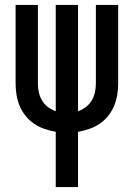

<svg xmlns="http://www.w3.org/2000/svg" viewBox="-20 -755 540 775"><path d="M205 0V-223Q205 -223 205 -223Q205 -223 205 -223Q182 -227 160 -234.5Q138 -242 118.5 -255Q99 -268 84 -286.5Q69 -305 60 -326Q51 -347 47 -370.5Q43 -394 43 -417V-735H133V-417Q133 -399 137 -381.5Q141 -364 150 -349Q159 -334 173.5 -323Q188 -312 205 -306V-735H295V-306Q312 -312 326.5 -323Q341 -334 350 -349Q359 -364 363 -381.5Q367 -399 367 -417V-735H457V-417Q457 -394 453 -370.5Q449 -347 440 -326Q431 -305 416 -286.5Q401 -268 381.5 -255Q362 -242 340 -234.5Q318 -227 295 -223Q295 -223 295 -223Q295 -223 295 -223V0Z"/></svg>

Font: Iosevka SS04 Medium
Style: Regular
Weight: 500
Monospace: yes
Designer: Belleve Invis
Foundry: Belleve Invis
Version: Version 19.0.0; ttfautohint (v1.8.4)